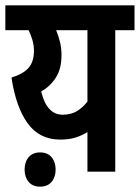

<svg xmlns="http://www.w3.org/2000/svg" viewBox="-20 -642 523 718"><path d="M483 -622V-529H411V0H307V-148Q286 -135 262 -127.5Q238 -120 205 -120Q127 -120 83 -181.5Q39 -243 23 -352Q66 -365 86.5 -388Q107 -411 107 -452Q107 -473 101 -493Q95 -513 87 -529H0V-622ZM134 -300Q155 -213 214 -213Q245 -213 267 -226Q289 -239 307 -262V-529H190Q199 -508 204.5 -484.5Q210 -461 210 -436Q210 -385 189 -352Q168 -319 134 -300ZM72 -8Q72 -36 87 -54Q102 -72 130 -72Q158 -72 173 -54Q188 -36 188 -8Q188 20 173 38Q158 56 130 56Q102 56 87 38Q72 20 72 -8Z"/></svg>

Font: Noto Sans Devanagari UI ExtraCondensed SemiBold
Style: Regular
Weight: 600
Width: 2
Designer: Jelle Bosma - Monotype Design Team
Foundry: Monotype Imaging Inc.
Version: Version 2.004; ttfautohint (v1.8.4.7-5d5b)